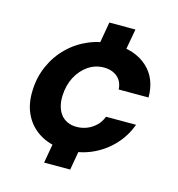

<svg xmlns="http://www.w3.org/2000/svg" viewBox="-105 -696 818 882"><g transform="rotate(15 304.5 -255.5)"><path d="M184 94 214 -77H338L308 94ZM277 -433 307 -605H431L400 -433ZM265 12Q197 12 146.5 -16.5Q96 -45 70 -95.5Q44 -146 47 -213Q49 -276 73.5 -331Q98 -386 140 -427Q182 -468 237 -491Q292 -514 357 -514Q454 -514 512 -462Q570 -410 570 -319H428Q426 -357 401 -378Q376 -399 337 -399Q296 -399 262.5 -376Q229 -353 208.5 -314Q188 -275 186 -224Q185 -196 191.5 -173.5Q198 -151 210.5 -135.5Q223 -120 242 -111.5Q261 -103 284 -103Q311 -103 334.5 -112.5Q358 -122 376.5 -140Q395 -158 404 -183H547Q526 -125 484 -81Q442 -37 386 -12.5Q330 12 265 12Z"/></g></svg>

Font: DM Sans 16pt
Style: Bold Italic
Weight: 700
Italic angle: -10°
Version: Version 4.004;gftools[0.9.30]